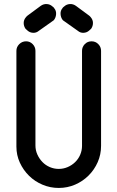

<svg xmlns="http://www.w3.org/2000/svg" viewBox="-20 -929 580 948"><path d="M181 -900Q195 -910 211 -909Q227 -908 238 -898Q241 -895 243 -894Q245 -893 248 -888Q258 -876 257 -859.5Q256 -843 247 -831Q245 -828 242.5 -827Q240 -826 237 -823L172 -777Q159 -766 143 -767Q127 -768 116 -778Q113 -780 111 -782.5Q109 -785 106 -787Q97 -800 97 -815.5Q97 -831 108 -844Q110 -847 112 -848.5Q114 -850 116 -852ZM355 -900Q341 -910 325 -909Q309 -908 298 -898Q295 -895 293 -894Q291 -893 288 -888Q278 -876 279 -859.5Q280 -843 289 -831Q291 -828 293.5 -827Q296 -826 299 -823L364 -777Q377 -766 393 -767Q409 -768 420 -778Q423 -780 425 -782.5Q427 -785 430 -787Q439 -800 439 -815.5Q439 -831 428 -844Q426 -847 424 -848.5Q422 -850 420 -852ZM155 -211Q155 -187 164.5 -166Q174 -145 189.5 -129Q205 -113 226 -104Q247 -95 270 -95Q293 -95 314 -104Q335 -113 351 -128.5Q367 -144 376 -165Q385 -186 385 -209V-678Q385 -697 398.5 -711Q412 -725 432 -725Q452 -725 465.5 -711Q479 -697 479 -678V-209Q479 -166 462.5 -128.5Q446 -91 417.5 -62.5Q389 -34 351 -17.5Q313 -1 270 -1Q228 -1 190 -17Q152 -33 123.5 -61Q95 -89 78 -126Q61 -163 61 -205V-678Q61 -697 75 -711Q89 -725 109 -725Q128 -725 141.5 -711Q155 -697 155 -678Z"/></svg>

Font: VDS
Style: Regular
Weight: 400
Designer: artmaker
Foundry: artmaker
Version: Version 1.000 2009 initial release